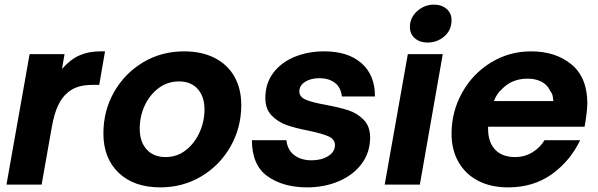

<svg xmlns="http://www.w3.org/2000/svg" viewBox="-20 -798 2587 830"><path d="M8 0 108 -564H259L248 -500Q285 -542 324.5 -559Q364 -576 414 -576H434L409 -431H378Q312 -431 274 -399Q247 -377 230.5 -341Q214 -305 204 -249L160 0Z M427 -221Q427 -319 473 -400Q519 -481 598.5 -528.5Q678 -576 776 -576Q852 -576 908 -547.5Q964 -519 993.5 -466.5Q1023 -414 1023 -344Q1023 -247 977 -165.5Q931 -84 851 -36Q771 12 673 12Q559 12 493 -51Q427 -114 427 -221ZM864 -325Q864 -380 835 -413Q806 -446 754 -446Q704 -446 665.5 -417Q627 -388 605.5 -341.5Q584 -295 584 -242Q584 -185 614 -152Q644 -119 696 -119Q745 -119 783 -148.5Q821 -178 842.5 -225.5Q864 -273 864 -325Z M1069 -192H1218Q1223 -149 1252.5 -127Q1282 -105 1327 -105Q1369 -105 1398.5 -123Q1428 -141 1428 -171Q1428 -196 1400 -208.5Q1372 -221 1314 -233Q1257 -244 1219 -257.5Q1181 -271 1154 -299Q1127 -327 1127 -374Q1127 -437 1161 -482.5Q1195 -528 1253 -552Q1311 -576 1382 -576Q1484 -576 1542.5 -525Q1601 -474 1601 -381H1458Q1453 -422 1426.5 -441Q1400 -460 1361 -460Q1323 -460 1298.5 -444Q1274 -428 1274 -403Q1274 -379 1302 -367Q1330 -355 1387 -345Q1446 -334 1485 -321.5Q1524 -309 1552 -280.5Q1580 -252 1580 -204Q1580 -139 1543.5 -90Q1507 -41 1444.5 -14.5Q1382 12 1308 12Q1204 12 1136.5 -36Q1069 -84 1069 -192Z M1795 0H1643L1743 -564H1894ZM1752 -681Q1752 -722 1783.5 -750Q1815 -778 1856 -778Q1889 -778 1910.5 -759.5Q1932 -741 1932 -711Q1932 -668 1901 -641Q1870 -614 1828 -614Q1795 -614 1773.5 -632.5Q1752 -651 1752 -681Z M1932 -220Q1932 -315 1977.5 -397Q2023 -479 2102 -527.5Q2181 -576 2276 -576Q2382 -576 2450.5 -519.5Q2519 -463 2519 -350Q2518 -311 2507 -250H2090V-241Q2090 -183 2120.5 -151Q2151 -119 2207 -119Q2248 -119 2281.5 -139.5Q2315 -160 2334 -192H2488Q2445 -102 2365.5 -45Q2286 12 2177 12Q2101 12 2046 -17Q1991 -46 1961.5 -98.5Q1932 -151 1932 -220ZM2372 -361Q2371 -375 2368.5 -385.5Q2366 -396 2358 -406Q2346 -432 2320.5 -445Q2295 -458 2261 -458Q2192 -458 2149 -412Q2128 -394 2115 -361Z"/></svg>

Font: Open Sauce One ExtraBold Italic
Style: Regular
Weight: 800
Italic angle: -10°
Designer: Alfredo Marco Pradil
Foundry: Creative Sauce Fz LLC
Version: Version 1.477